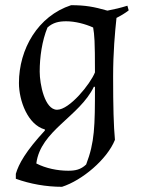

<svg xmlns="http://www.w3.org/2000/svg" viewBox="-20 -505 543 740"><path d="M53 -185C53 -117 87 -24 153 -6V-2C79 78 52 127 41 165V184C96 204 158 215 219 215C297 190 393 109 423 34C418 -20 416 -93 416 -210C416 -304 423 -380 429 -436C445 -444 462 -454 476 -465L471 -483C442 -474 424 -470 394 -464C342 -479 308 -485 254 -485C126 -443 53 -316 53 -185ZM133 -229C133 -285 142 -348 163 -399C184 -418 207 -423 235 -423C269 -423 308 -413 339 -399C344 -369 346 -349 346 -226C328 -181 248 -82 200 -82C152 -82 133 -181 133 -229ZM346 -170C346 -17 345 43 312 129C291 149 270 153 243 153C202 153 157 144 120 125C136 -2 286 -55 342 -171Z"/></svg>

Font: Almendra
Style: Regular
Weight: 400
Designer: Ana Sanfelippo
Foundry: Ana Sanfelippo
Version: Version 1.003